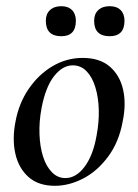

<svg xmlns="http://www.w3.org/2000/svg" viewBox="-20 -586 445 620"><path d="M157 14Q104 14 72 -14.5Q40 -43 29.5 -90Q19 -137 30 -193Q41 -253 73 -299.5Q105 -346 150 -372.5Q195 -399 247 -399Q302 -399 334.5 -371Q367 -343 377.5 -296.5Q388 -250 376 -193Q364 -127 329 -80Q294 -33 248.5 -9.5Q203 14 157 14ZM191 -11Q226 -11 253.5 -48Q281 -85 292 -149Q300 -191 299 -231Q298 -271 288 -304Q278 -337 259.5 -356Q241 -375 215 -375Q182 -375 154.5 -340Q127 -305 114 -236Q106 -193 107.5 -152.5Q109 -112 119 -80.5Q129 -49 147.5 -30Q166 -11 191 -11ZM334 -469Q284 -469 284 -519Q284 -541 297.5 -553.5Q311 -566 334 -566Q357 -566 369.5 -553.5Q382 -541 382 -519Q382 -469 334 -469ZM178 -469Q128 -469 128 -519Q128 -541 141.5 -553.5Q155 -566 178 -566Q200 -566 212.5 -553.5Q225 -541 225 -519Q225 -469 178 -469Z"/></svg>

Font: Cormorant Infant Light SemiBold
Style: Italic
Weight: 600
Italic angle: -10°
Version: Version 4.001